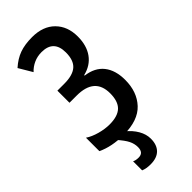

<svg xmlns="http://www.w3.org/2000/svg" viewBox="-299 -774 1052 1052"><g transform="rotate(-45 227.5 -247.5)"><path d="M387.7 -549.3Q387.7 -480 355.5 -434.8Q323.2 -389.6 262.7 -375V-371.1Q332 -362.3 367.7 -317.4Q403.3 -272.5 403.3 -197.3Q403.3 -105 349.9 -47.6Q296.4 9.8 183.6 9.8Q92.3 9.8 26.9 -21.5V-125.5Q54.7 -106.9 94.7 -95.9Q134.8 -85 169.9 -85Q233.9 -85 263.4 -113.5Q293 -142.1 293 -204.1Q293 -324.7 154.3 -324.7H98.6V-418.5H151.9Q217.8 -418.5 248.8 -445.6Q279.8 -472.7 279.8 -533.7Q279.8 -629.4 186.5 -629.4Q153.8 -629.4 126.2 -616.9Q98.6 -604.5 78.1 -582.5L31.7 -660.6Q69.8 -694.8 110.6 -709.5Q151.4 -724.1 208 -724.1Q292 -724.1 339.8 -676.3Q387.7 -628.4 387.7 -549.3ZM192.4 112.3Q192.4 85.9 179.9 61Q167.5 36.1 135.3 0H201.7Q236.3 27.8 255.6 61.5Q274.9 95.2 274.9 129.9Q274.9 177.2 249.3 202.9Q223.6 228.5 174.8 228.5Q141.6 228.5 118.2 218.8V148.4Q131.8 155.8 154.3 155.8Q192.4 155.8 192.4 112.3Z"/></g></svg>

Font: Open Sans Condensed SemiBold
Style: Regular
Weight: 600
Width: 3
Designer: Monotype Design Team
Foundry: Monotype Imaging Inc.
Version: Version 3.000; ttfautohint (v1.8.4)